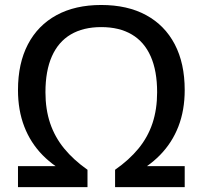

<svg xmlns="http://www.w3.org/2000/svg" viewBox="-20 -770 834 790"><path d="M54 0V-86.5H262.5L276.5 -47Q205 -81 155.2 -131.8Q105.5 -182.5 79.8 -249.5Q54 -316.5 54 -399.5Q54 -509.5 95 -587.8Q136 -666 212.8 -707.8Q289.5 -749.5 396.5 -749.5Q504.5 -749.5 581.2 -707.8Q658 -666 699 -587.8Q740 -509.5 740 -399.5Q740 -316.5 714 -249.5Q688 -182.5 638.2 -131.8Q588.5 -81 517 -47L531 -86.5H740V0H453.5V-71.5Q511.5 -112 550 -159Q588.5 -206 607.5 -263.2Q626.5 -320.5 626.5 -390.5Q626.5 -478.5 600 -538.2Q573.5 -598 522.2 -628.2Q471 -658.5 396.5 -658.5Q322.5 -658.5 271.2 -628.2Q220 -598 193.5 -538.2Q167 -478.5 167 -390.5Q167 -320.5 186.2 -263.2Q205.5 -206 244 -159Q282.5 -112 340 -71.5V0Z"/></svg>

Font: Encode Sans SC SemiExpanded Medium
Style: Regular
Weight: 500
Width: 6
Designer: Multiple Designers
Foundry: Impallari Type
Version: Version 3.002